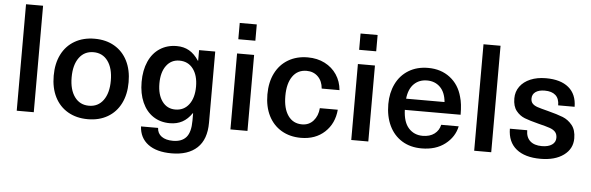

<svg xmlns="http://www.w3.org/2000/svg" viewBox="-54 -899 3936 1279"><g transform="rotate(5 1914.0 -259.5)"><path d="M73 0V-712H187V0Z M549 -523Q625 -523 681.5 -490Q738 -457 768.5 -396.5Q799 -336 799 -254Q799 -172 768.5 -111.5Q738 -51 681.5 -18Q625 15 549 15Q473 15 416 -18Q359 -51 328.5 -111.5Q298 -172 298 -254Q298 -336 328.5 -396.5Q359 -457 416 -490Q473 -523 549 -523ZM549 -433Q488 -433 453 -385Q418 -337 418 -254Q418 -171 453 -123Q488 -75 549 -75Q610 -75 645 -123Q680 -171 680 -254Q680 -337 645 -385Q610 -433 549 -433Z M1246 -437H1248V-508H1356V-32Q1356 80 1295.5 136.5Q1235 193 1125 193Q1024 193 967.5 150.5Q911 108 907 32H1021Q1023 69 1051 89Q1079 109 1127 109Q1186 109 1215.5 75Q1245 41 1245 -36V-86H1243Q1215 -45 1179 -25.5Q1143 -6 1096 -6Q1032 -6 984.5 -37.5Q937 -69 911 -127.5Q885 -186 885 -264Q885 -342 911 -400.5Q937 -459 985.5 -490.5Q1034 -522 1098 -522Q1145 -522 1181 -501.5Q1217 -481 1246 -437ZM1124 -100Q1182 -100 1215.5 -144.5Q1249 -189 1249 -264Q1249 -339 1215.5 -383Q1182 -427 1124 -427Q1069 -427 1036.5 -383Q1004 -339 1004 -264Q1004 -189 1036.5 -144.5Q1069 -100 1124 -100Z M1502 0V-508H1616V0ZM1502 -603V-712H1616V-603Z M2203 -324H2084Q2080 -374 2050 -403.5Q2020 -433 1974 -433Q1914 -433 1880.5 -385.5Q1847 -338 1847 -254Q1847 -170 1880.5 -122.5Q1914 -75 1974 -75Q2020 -75 2049.5 -108Q2079 -141 2083 -193H2203Q2195 -100 2133 -42.5Q2071 15 1974 15Q1900 15 1844 -18Q1788 -51 1757.5 -111.5Q1727 -172 1727 -254Q1727 -336 1757.5 -396.5Q1788 -457 1844 -490Q1900 -523 1974 -523Q2038 -523 2088 -497.5Q2138 -472 2168 -427Q2198 -382 2203 -324Z M2310 0V-508H2424V0ZM2310 -603V-712H2424V-603Z M2898 -153H3015Q3000 -81 2938 -33Q2876 15 2781 15Q2705 15 2649.5 -19.5Q2594 -54 2564.5 -116Q2535 -178 2535 -260Q2535 -335 2564 -395Q2593 -455 2648.5 -489Q2704 -523 2779 -523Q2865 -523 2925.5 -476.5Q2986 -430 3007 -350Q3021 -305 3021 -231H2648Q2651 -149 2687.5 -109Q2724 -69 2781 -69Q2829 -69 2859.5 -92Q2890 -115 2898 -153ZM2650 -306H2907Q2901 -371 2866.5 -405Q2832 -439 2779 -439Q2726 -439 2691.5 -405Q2657 -371 2650 -306Z M3132 0V-712H3246V0Z M3773 -350H3663Q3663 -395 3638 -417.5Q3613 -440 3566 -440Q3526 -440 3504 -424Q3482 -408 3482 -380Q3482 -359 3493.5 -346.5Q3505 -334 3527 -326.5Q3549 -319 3597 -307Q3663 -290 3699.5 -275.5Q3736 -261 3762.5 -228.5Q3789 -196 3789 -140Q3789 -70 3731 -27.5Q3673 15 3576 15Q3472 15 3414.5 -31.5Q3357 -78 3356 -167H3472Q3472 -120 3499.5 -95Q3527 -70 3578 -70Q3621 -70 3645.5 -87Q3670 -104 3670 -133Q3670 -158 3657 -172.5Q3644 -187 3619.5 -195.5Q3595 -204 3542 -217Q3483 -232 3449.5 -245Q3416 -258 3392 -288Q3368 -318 3368 -371Q3368 -416 3393 -450.5Q3418 -485 3463 -504Q3508 -523 3567 -523Q3665 -523 3718.5 -478.5Q3772 -434 3773 -350Z"/></g></svg>

Font: CST
Style: Medium
Weight: 500
Version: Version 1.00